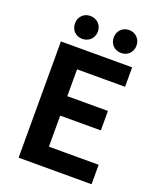

<svg xmlns="http://www.w3.org/2000/svg" viewBox="-169 -1047 952 1150"><g transform="rotate(20 307.5 -472.5)"><path d="M91 0H556V-124H239V-322H498V-446H239V-617H545V-741H91ZM205 -799C248 -799 279 -830 279 -872C279 -913 248 -945 205 -945C163 -945 133 -913 133 -872C133 -830 163 -799 205 -799ZM453 -799C495 -799 525 -830 525 -872C525 -913 495 -945 453 -945C410 -945 380 -913 380 -872C380 -830 410 -799 453 -799Z"/></g></svg>

Font: Noto Sans CJK TC
Style: Bold
Weight: 700
Designer: Ryoko NISHIZUKA 西塚涼子 (kana, bopomofo & ideographs); Paul D. Hunt (Latin, Greek & Cyrillic); Sandoll Communications 산돌커뮤니
Foundry: Adobe
Version: Version 2.004;hotconv 1.0.118;makeotfexe 2.5.65603